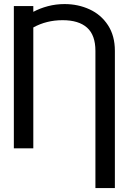

<svg xmlns="http://www.w3.org/2000/svg" viewBox="-20 -737 639 954"><path d="M454.1 197.3V-484.4Q454.1 -562.5 412.6 -599.6Q371.1 -636.7 291 -636.7Q210.9 -636.7 145.5 -600.6V0H48.8V-707H145.5V-678.2Q178.2 -695.8 218 -706.3Q257.8 -716.8 300.8 -716.8Q368.2 -716.8 425.3 -690.4Q482.4 -664.1 516.6 -611.6Q550.8 -559.1 550.8 -484.4V197.3Z"/></svg>

Font: Pretendard
Style: Regular
Weight: 400
Designer: Base glyphs from Inter by Rasmus Andersson; Hangeul glyphs from Noto Sans CJK(Source Han Sans) by Jang Soo-young and Kan
Foundry: Kil Hyung-jin
Version: Version 1.309